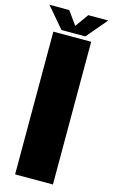

<svg xmlns="http://www.w3.org/2000/svg" viewBox="-160 -969 600 1020"><g transform="rotate(15 140.0 -459.0)"><path d="M35.5 0V-785H243.5V0ZM75 -804.5 -21.5 -917.5H87.5L140 -844.5L192 -917.5H302L206 -804.5Z"/></g></svg>

Font: Anybody Black
Style: Regular
Weight: 900
Designer: Tyler Finck
Foundry: Etcetera Type Company
Version: Version 1.010; ttfautohint (v1.8.3) -l 8 -r 50 -G 200 -x 14 